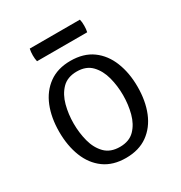

<svg xmlns="http://www.w3.org/2000/svg" viewBox="-157 -757 832 882"><g transform="rotate(-30 259.5 -316.0)"><path d="M467.5 -245.5Q467.5 -170.5 444 -112.5Q420.5 -54.5 374 -21.2Q327.5 12 259 12Q190 12 144 -21.5Q98 -55 75 -113.2Q52 -171.5 52 -245.5Q52 -319.5 75.2 -377.5Q98.5 -435.5 144.8 -469Q191 -502.5 259 -502.5Q328.5 -502.5 374.8 -469Q421 -435.5 444.2 -377.2Q467.5 -319 467.5 -245.5ZM128.5 -245.5Q128.5 -195.5 140.5 -150Q152.5 -104.5 181.2 -75.2Q210 -46 260 -46Q309.5 -46 338 -75.2Q366.5 -104.5 378.5 -150Q390.5 -195.5 390.5 -245.5Q390.5 -294.5 378.5 -340.2Q366.5 -386 338 -415.8Q309.5 -445.5 260 -445.5Q210 -445.5 181.2 -415.8Q152.5 -386 140.5 -340.2Q128.5 -294.5 128.5 -245.5ZM126 -577.5Q122.5 -592 122.5 -610Q122.5 -628.5 126 -644.5H392Q394 -636.5 394.8 -628.8Q395.5 -621 395.5 -610Q395.5 -592 392 -577.5Z"/></g></svg>

Font: Signika
Style: Regular
Weight: 300
Designer: Anna Giedry
Foundry: Anna Giedry
Version: Version 2.000